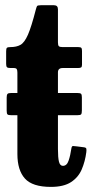

<svg xmlns="http://www.w3.org/2000/svg" viewBox="-20 -700 350 734"><path d="M310 -118.5Q305.5 -83 292.5 -52.5Q279.5 -22 251.5 -3.8Q223.5 14.5 174.5 14.5Q104 14.5 75.2 -17.5Q46.5 -49.5 46.5 -111V-259.5H25Q12 -259.5 8.8 -262.5Q5.5 -265.5 5.5 -277V-327Q5.5 -337.5 8.8 -341Q12 -344.5 23 -344.5H46.5V-422Q46.5 -431.5 44 -435.8Q41.5 -440 31.5 -440H19.5Q10 -440 6.8 -443Q3.5 -446 3.5 -455.5V-504Q3.5 -514.5 6.5 -517.2Q9.5 -520 20 -520Q43 -520 58.2 -528.5Q73.5 -537 86.8 -567.2Q100 -597.5 117 -663.5Q119.5 -673 121.5 -676.5Q123.5 -680 136 -680H186.5Q201.5 -680 201.5 -664.5V-538Q201.5 -526.5 205.2 -523.2Q209 -520 219.5 -520H279Q288 -520 290.8 -517Q293.5 -514 293.5 -505V-452.5Q293.5 -444.5 290 -442.2Q286.5 -440 278.5 -440H220Q201.5 -440 201.5 -423.5V-344.5H275.5Q287 -344.5 290 -341.2Q293 -338 293 -327.5V-278Q293 -266.5 290.2 -263Q287.5 -259.5 274.5 -259.5H201.5V-130.5Q201.5 -97 205.5 -81.5Q209.5 -66 220.5 -66Q235.5 -66 242.2 -85.8Q249 -105.5 253 -133Q254.5 -142 259.2 -141.8Q264 -141.5 273 -140.5L300.5 -137Q309 -136 310 -131.5Q311 -127 310 -118.5Z"/></svg>

Font: Besley* Condensed
Style: Bold
Weight: 700
Width: 3
Designer: Owen Earl
Foundry: indestructible type*
Version: Version 3.000; ttfautohint (v1.8.3)